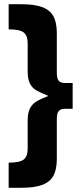

<svg xmlns="http://www.w3.org/2000/svg" viewBox="-20 -763 395 909"><path d="M324 -370V-248H288Q267 -248 258 -237Q249 -226 249 -201V-11Q249 40 232.5 69.5Q216 99 179.5 112.5Q143 126 80 126H21V7Q73 7 92 -7.5Q111 -22 111 -59V-191Q111 -228 121.5 -249Q132 -270 151.5 -282Q171 -294 209 -309Q171 -324 151.5 -335.5Q132 -347 121.5 -368Q111 -389 111 -426V-558Q111 -595 92 -609.5Q73 -624 21 -624V-743H80Q143 -743 179.5 -729.5Q216 -716 232.5 -686.5Q249 -657 249 -606V-416Q249 -391 258 -380.5Q267 -370 288 -370Z"/></svg>

Font: Argentum Sans SemiBold
Style: Regular
Weight: 600
Designer: Julieta Ulanovsky (Modified by Cristiano Sobral)
Foundry: Julieta Ulanovsky
Version: Version 5.001;November 22, 2018;FontCreator 11.5.0.2425 64-b